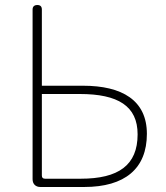

<svg xmlns="http://www.w3.org/2000/svg" viewBox="-20 -746 661 766"><path d="M110 -363V-31C110 -12 122 0 141 0H213H316C478 0 566 -73 566 -212C566 -346 467 -404 311 -404H147V-708C147 -720 141 -726 129 -726C117 -726 110 -720 110 -708ZM147 -202V-371H298C451 -371 529 -323 529 -210C529 -87 453 -33 302 -33H224H160C151 -33 147 -37 147 -46Z"/></svg>

Font: GenSenRounded2 TW EL
Style: Regular
Weight: 250
Version: Version 2.100;PS 2.1;hotconv 16.6.51;makeotf.lib2.5.65220 DE